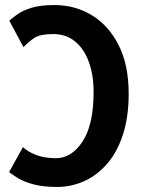

<svg xmlns="http://www.w3.org/2000/svg" viewBox="-20 -729 567 761"><path d="M207 12Q151 12 113.8 2Q76.5 -8 53.2 -21.8Q30 -35.5 16 -47L71 -146Q87.5 -129 121.2 -115.5Q155 -102 202 -102Q263.5 -102 307.2 -168.2Q351 -234.5 351 -365Q351 -431.5 332.2 -483.2Q313.5 -535 277.8 -564.5Q242 -594 191 -594Q141 -594 118 -579.8Q95 -565.5 73 -542L17 -647Q30 -659 50.8 -673.5Q71.5 -688 106.2 -698.5Q141 -709 196 -709Q277 -709 343.8 -668.8Q410.5 -628.5 450.2 -550.2Q490 -472 490 -358Q490 -263 466.5 -193Q443 -123 402.8 -77.8Q362.5 -32.5 312 -10.2Q261.5 12 207 12Z"/></svg>

Font: Alatsi
Style: Regular
Weight: 400
Designer: Spyros Zevelakis, Eben Sorkin
Foundry: www.sorkintype.com
Version: Version 1.008; ttfautohint (v1.8.4.7-5d5b)